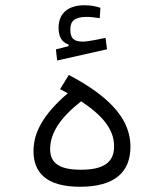

<svg xmlns="http://www.w3.org/2000/svg" viewBox="-20 -711 626 733"><path d="M285.6 2C418.9 2 478 -54.7 478 -150.9C478 -241.7 419.9 -332 242.7 -424.8L209.5 -370.6C219.7 -365.2 229.5 -359.9 238.8 -355C141.6 -271.5 107.9 -202.1 107.9 -134.3C107.9 -54.2 154.3 2 285.6 2ZM289.6 -324.2C392.6 -256.8 415.5 -201.2 415.5 -151.4C415.5 -91.8 376 -63 289.6 -63C209 -63 171.4 -86.4 171.4 -141.6C171.4 -202.6 209.5 -261.2 289.6 -324.2ZM198.2 -480 388.7 -522.9 382.8 -566.4C352.5 -560.5 316.9 -552.2 295.4 -552.2C262.2 -552.2 248.5 -564 248.5 -598.6C248.5 -630.4 264.6 -646.5 311 -646.5C328.6 -646.5 344.2 -644 360.8 -641.6L363.3 -681.2C344.7 -687.5 325.7 -690.9 301.8 -690.9C241.2 -690.9 203.6 -661.1 203.6 -605C203.6 -570.8 215.8 -549.8 241.7 -541V-534.7L193.4 -522.5Z"/></svg>

Font: Cascadia Code Light
Style: Regular
Weight: 300
Monospace: yes
Designer: Aaron Bell
Foundry: Saja Typeworks
Version: Version 2404.023